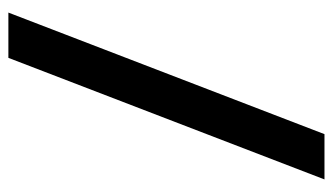

<svg xmlns="http://www.w3.org/2000/svg" viewBox="-188 -435 794 458"><g transform="rotate(-90 209.0 -206.0)"><path d="M10 171 300 -583H408L118 171Z"/></g></svg>

Font: Rokkitt
Style: Bold
Weight: 700
Designer: Vernon Adams
Foundry: Vernon Adams
Version: Version 3.103